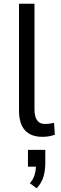

<svg xmlns="http://www.w3.org/2000/svg" viewBox="-20 -725 329 1030"><path d="M207 9Q146 9 114 -26Q82 -61 82 -132V-705H165V-138Q165 -118 169.5 -100.5Q174 -83 186.5 -71.5Q199 -60 222 -60Q235 -60 248 -62Q261 -64 270 -66L274 -2Q256 4 241 6.5Q226 9 207 9ZM177 285 140 258Q158 238 165.5 213.5Q173 189 173 158L185 169H130V79H223V149Q223 190 213 223.5Q203 257 177 285Z"/></svg>

Font: Nunito Sans 7pt Condensed
Style: Regular
Weight: 400
Width: 3
Designer: Vernon Adams
Foundry: Vernon Adams
Version: Version 3.101;gftools[0.9.27]